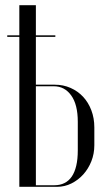

<svg xmlns="http://www.w3.org/2000/svg" viewBox="-20 -719 410 739"><path d="M118.1 -393V-699H54.4V0H199.9Q229.1 0 255.1 -13Q281.1 -26 300.8 -47.9Q320.4 -69.8 331.8 -98.7Q343.1 -127.6 343.1 -160.1V-228.5Q343.1 -264.2 331.6 -294.5Q320.1 -324.8 299.9 -346.5Q279.6 -368.2 251.6 -380.6Q223.6 -393 190.9 -393ZM279.4 -140.2Q279.4 -105.9 273.4 -80.9Q267.5 -55.9 256.1 -39.2Q244.6 -22.6 227.8 -14.3Q210.9 -6 189.6 -6H118.1V-387H187.1Q228.5 -387 253.9 -351.9Q279.4 -316.8 279.4 -250.2ZM7.9 -577H193V-583H7.9Z"/></svg>

Font: Moniqa Black
Style: Regular
Weight: 900
Designer: Rajesh Rajput
Foundry: Rajesh Rajput
Version: Version 1.000